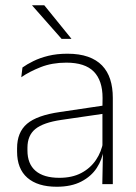

<svg xmlns="http://www.w3.org/2000/svg" viewBox="-20 -701 518 731"><path d="M369.5 0 372 -125 370 -131.5V-290L370.5 -328Q370.5 -394.5 337 -428.5Q303.5 -462.5 232.5 -462.5Q178.5 -462.5 135.2 -445.5Q92 -428.5 61 -407L65.5 -444Q82 -456 106.8 -468.2Q131.5 -480.5 164 -488.5Q196.5 -496.5 237 -496.5Q282 -496.5 314.8 -485Q347.5 -473.5 368.5 -451.8Q389.5 -430 399.5 -399Q409.5 -368 409.5 -328.5V0ZM196 10Q123.5 10 84.2 -24.2Q45 -58.5 45 -124V-136.5Q45 -197.5 83 -229.8Q121 -262 208 -274.5L379.5 -300L381.5 -269L213.5 -244.5Q145 -234.5 114.8 -210Q84.5 -185.5 84.5 -138.5V-128Q84.5 -77 115.5 -50.5Q146.5 -24 206 -24Q254.5 -24 289.2 -42.2Q324 -60.5 345.2 -91.8Q366.5 -123 373 -162L383.5 -131H374.5Q369.5 -94 348.5 -61.8Q327.5 -29.5 289.5 -9.8Q251.5 10 196 10ZM148.5 -681 251.5 -554V-553H214.5L102.5 -680V-681Z"/></svg>

Font: Anek Gujarati ExtraLight
Style: Regular
Weight: 250
Version: Version 1.003